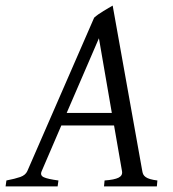

<svg xmlns="http://www.w3.org/2000/svg" viewBox="-37 -663 617 683"><path d="M181.2 -216.8 111.3 -54.2Q104.5 -39.1 118.9 -32.5Q133.3 -25.9 170.9 -21L168 0H-17.1L-14.2 -21Q16.6 -26.9 35.2 -33.4Q53.7 -40 60.1 -54.2L297.9 -600.1Q304.2 -606 313 -612.1Q321.8 -618.2 331.1 -623.8Q340.3 -629.4 348.9 -634.5Q357.4 -639.6 363.8 -643.1L469.2 -54.2Q470.2 -47.4 472.9 -42.2Q475.6 -37.1 481.4 -33Q487.3 -28.8 497.3 -25.9Q507.3 -22.9 522.9 -21L521 0H333L335 -21Q369.6 -23.4 384.8 -31Q399.9 -38.6 397 -54.2L368.7 -216.8ZM360.8 -261.2 314.9 -526.9 200.2 -261.2Z"/></svg>

Font: Gentium Plus Afr
Style: Italic
Weight: 400
Italic angle: -8°
Designer: J. Victor Gaultney, Annie Olsen, Iska Routamaa, Becca Hirsbrunner
Foundry: SIL International
Version: Version 5.000